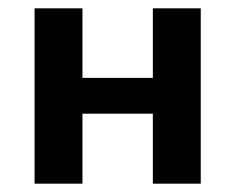

<svg xmlns="http://www.w3.org/2000/svg" viewBox="-20 -441 565 461"><path d="M347 0V-421H462V0ZM63 0V-421H178V0ZM118 -168V-254H407V-168Z"/></svg>

Font: Ysabeau
Style: Bold
Weight: 700
Designer: Christian Thalmann (Catharsis Fonts)
Version: Version 2.000;gftools[0.9.27.dev2+g8671c4b]